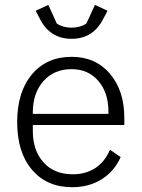

<svg xmlns="http://www.w3.org/2000/svg" viewBox="-20 -759 584 791"><path d="M144 -682.1 127 -714.8 179.2 -738.8 213.9 -662.1Q239.3 -645 274.9 -645Q310.5 -645 335.9 -662.1L371.1 -738.8L422.9 -714.8L405.8 -682.1Q364.3 -599.1 274.9 -599.1Q185.5 -599.1 144 -682.1ZM276.9 12.2Q172.9 12.2 111.8 -59.6Q50.8 -131.3 50.8 -255.9Q50.8 -380.4 111.6 -452.6Q172.4 -524.9 274.9 -524.9Q373.5 -524.9 432.9 -455.3Q492.2 -385.7 492.2 -272.9V-244.1H115.2V-219.2Q115.2 -139.2 159.2 -90.1Q203.1 -41 279.8 -41Q333.5 -41 372.8 -66.9Q412.1 -92.8 433.1 -142.1L477.1 -111.8Q452.1 -54.7 400.1 -21.2Q348.1 12.2 276.9 12.2ZM115.2 -290H426.8V-298.8Q426.8 -377.4 385 -425.8Q343.3 -474.1 274.9 -474.1Q202.6 -474.1 158.9 -424.8Q115.2 -375.5 115.2 -295.9Z"/></svg>

Font: Anuphan Light
Style: Regular
Weight: 300
Designer: Mike Abbink, Paul van der Laan, Pieter van Rosmalen, Mint Tantisuwanna
Foundry: Bold Monday; Cadson Demak
Version: Version 3.002;hotconv 1.0.109;makeotfexe 2.5.65596